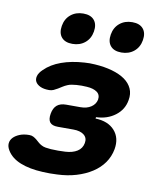

<svg xmlns="http://www.w3.org/2000/svg" viewBox="-101 -863 789 942"><g transform="rotate(10 293.5 -392.5)"><path d="M89 -485Q121 -517 171 -535Q221 -553 285 -557Q298 -558 311 -558Q324 -558 337 -557Q385 -554 423.5 -543Q462 -532 487.5 -514Q513 -496 524.5 -470.5Q536 -445 530 -413Q522 -365 482.5 -335Q443 -305 387 -303L386 -296Q449 -294 481.5 -257.5Q514 -221 504 -164Q497 -126 475.5 -95.5Q454 -65 420 -43Q386 -21 342.5 -8Q299 5 248 7Q230 8 212 8Q194 8 176 7Q110 4 64 -14.5Q18 -33 -3 -68Q-14 -86 -12.5 -102.5Q-11 -119 1 -131.5Q13 -144 33 -152Q53 -160 80 -160Q92 -160 100.5 -155.5Q109 -151 116.5 -145Q124 -139 131.5 -132Q139 -125 149 -120Q158 -115 170 -113Q182 -111 196 -110Q214 -109 232 -109Q250 -109 268 -110Q304 -112 327 -126.5Q350 -141 355 -168Q360 -194 341.5 -209Q323 -224 288 -224H211Q182 -224 171 -238Q160 -252 165 -281Q170 -310 186.5 -324Q203 -338 232 -338H303Q335 -338 356 -352Q377 -366 382 -389Q386 -414 368 -427Q350 -440 317 -442Q304 -443 291 -443Q278 -443 265 -442Q252 -441 241 -439Q230 -437 221 -433Q209 -428 199 -421.5Q189 -415 179 -409Q169 -403 159 -398.5Q149 -394 137 -394Q110 -394 93 -402Q76 -410 69 -422.5Q62 -435 66.5 -451.5Q71 -468 89 -485ZM454 -637Q417 -637 399.5 -658Q382 -679 388 -715Q394 -751 419.5 -772Q445 -793 482 -793Q519 -793 536.5 -772Q554 -751 548 -715Q542 -679 516.5 -658Q491 -637 454 -637ZM210 -637Q173 -637 155.5 -658Q138 -679 144 -715Q150 -751 175.5 -772Q201 -793 238 -793Q275 -793 292.5 -772Q310 -751 304 -715Q298 -679 272.5 -658Q247 -637 210 -637Z"/></g></svg>

Font: Maple Mono NL ExtraBold
Style: Italic
Weight: 800
Italic angle: -10°
Monospace: yes
Designer: subframe7536
Version: Version 7.000